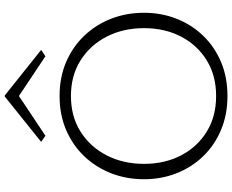

<svg xmlns="http://www.w3.org/2000/svg" viewBox="-105 -872 982 812"><g transform="rotate(-90 386.0 -466.0)"><path d="M386 5Q307 5 242 -22.5Q177 -50 130.5 -98.5Q84 -147 59 -211Q34 -275 34 -348Q34 -422 59 -486.5Q84 -551 130.5 -600Q177 -649 241.5 -677Q306 -705 386 -705Q466 -705 530.5 -677Q595 -649 641.5 -600Q688 -551 713 -486.5Q738 -422 738 -348Q738 -275 713 -211Q688 -147 641.5 -98.5Q595 -50 530.5 -22.5Q466 5 386 5ZM386 -43Q472 -43 536.5 -82.5Q601 -122 637 -191Q673 -260 673 -348Q673 -436 637 -506Q601 -576 536.5 -616.5Q472 -657 386 -657Q300 -657 235.5 -616.5Q171 -576 135 -506Q99 -436 99 -348Q99 -260 135 -191Q171 -122 235.5 -82.5Q300 -43 386 -43ZM218 -765 192 -783 384 -937H388L581 -783L554 -765L386 -877Z"/></g></svg>

Font: Panamera
Style: Regular
Weight: 400
Designer: Bastien Sozeau
Foundry: NBR — Bastien Sozeau
Version: Version 3.002; ttfautohint (v1.8.4.7-5d5b);gftools[0.9.33]